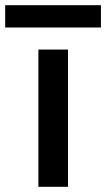

<svg xmlns="http://www.w3.org/2000/svg" viewBox="-95 -720 409 740"><path d="M53 0V-529H167V0ZM-75 -614V-700H294V-614Z"/></svg>

Font: Hubot Sans Medium
Style: Regular
Weight: 500
Designer: Deni Anggara
Foundry: GitHub, Inc., Subsidiary of Microsoft Corporation
Version: Version 2.000